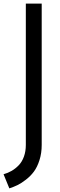

<svg xmlns="http://www.w3.org/2000/svg" viewBox="-31 -790 335 1069"><path d="M112.8 -770H201.2V17.1Q201.2 63 188.7 101.8Q176.3 140.6 157.7 165.5Q139.2 190.4 113.3 210.4Q87.4 230.5 66.2 240.7Q44.9 251 21 258.8L-11.2 180.2Q13.2 173.3 34.2 161.1Q55.2 148.9 73.5 129.9Q91.8 110.8 102.3 81.8Q112.8 52.7 112.8 17.1Z"/></svg>

Font: Junction Regular
Style: Regular
Weight: 500
Designer: Caroline Hadilaksono
Foundry: Caroline Hadilaksono
Version: Version 1.056